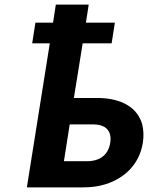

<svg xmlns="http://www.w3.org/2000/svg" viewBox="-20 -809 639 829"><path d="M119 -622H195L96 0H338C374 0 407 -4 437 -14C515 -39 582 -97 597 -194C601 -222 600 -248 594 -272C574 -345 504 -386 399 -386H299L337 -622H462L476 -711H351L363 -789H221L209 -711H133ZM256 -113 281 -272H381C435 -272 464 -246 456 -193C448 -140 411 -113 356 -113Z"/></svg>

Font: Asimov Pro
Style: BdObl
Weight: 700
Designer: Google
Version: Version 2.000980; 2014